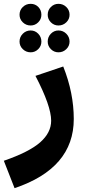

<svg xmlns="http://www.w3.org/2000/svg" viewBox="-56 -725 454 1002"><path d="M104 -592Q80 -592 63 -608.5Q46 -625 46 -648Q46 -672 63 -688.5Q80 -705 104 -705Q128 -705 144 -688.5Q160 -672 160 -648Q160 -625 143.5 -608.5Q127 -592 104 -592ZM249 -592Q226 -592 209.5 -608.5Q193 -625 193 -648Q193 -672 209.5 -688.5Q226 -705 249 -705Q273 -705 290 -688.5Q307 -672 307 -648Q307 -625 290 -608.5Q273 -592 249 -592ZM104 -452Q80 -452 63 -468.5Q46 -485 46 -508Q46 -532 63 -549Q80 -566 104 -566Q127 -566 143.5 -549Q160 -532 160 -508Q160 -485 143.5 -468.5Q127 -452 104 -452ZM249 -452Q226 -452 209.5 -468.5Q193 -485 193 -508Q193 -532 209.5 -549Q226 -566 249 -566Q273 -566 290 -549Q307 -532 307 -508Q307 -485 290 -468.5Q273 -452 249 -452ZM20 257 -36 114Q97 68 154 17.5Q211 -33 211 -95Q211 -172 129 -329L274 -378Q329 -240 329 -104Q329 153 20 257Z"/></svg>

Font: FiraGO
Style: Bold
Weight: 700
Designer: bBox Type
Foundry: bBox Type GmbH
Version: Version 1.001;PS 001.001;hotconv 1.0.88;makeotf.lib2.5.64775